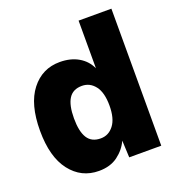

<svg xmlns="http://www.w3.org/2000/svg" viewBox="-131 -816 862 935"><g transform="rotate(-20 300.0 -349.0)"><path d="M224 12Q133 12 76.5 -61Q20 -134 20 -270Q20 -407 76.5 -479.5Q133 -552 224 -552Q280 -552 320.5 -528.5Q361 -505 380 -463V-710H550V0H384L380 -88Q361 -46 322 -17Q283 12 224 12ZM286 -134Q327 -134 353.5 -168.5Q380 -203 380 -270Q380 -338 353.5 -372Q327 -406 286 -406Q239 -406 217.5 -372Q196 -338 196 -270Q196 -202 217.5 -168Q239 -134 286 -134Z"/></g></svg>

Font: Geist Mono UltraBlack
Style: Regular
Weight: 900
Monospace: yes
Designer: Basement.studio, Andrés Briganti, Mateo Zaragoza
Foundry: Basement.studio, Vercel, Andrés Briganti, Guido Ferreyra, Mateo Zaragoza
Version: Version 1.400; ttfautohint (v1.8.4.7-5d5b)